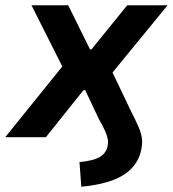

<svg xmlns="http://www.w3.org/2000/svg" viewBox="-40 -523 659 732"><path d="M270 189 263 95Q317 90 342 74.5Q367 59 371 29Q373 17 370 3.5Q367 -10 359 -27Q351 -44 337 -69L285 -179H278L135 0H-20L218 -295L225 -215L80 -503H220L303 -335H309L445 -503H599L364 -216L367 -293L458 -102Q475 -69 485.5 -45.5Q496 -22 500 -2.5Q504 17 500 39Q494 81 467.5 112.5Q441 144 392.5 163Q344 182 270 189Z"/></svg>

Font: Nunito Sans 6pt
Style: Bold Italic
Weight: 700
Italic angle: -9°
Version: Version 3.101;gftools[0.9.27]